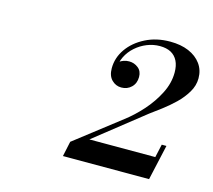

<svg xmlns="http://www.w3.org/2000/svg" viewBox="-74 -1002 703 633"><g transform="rotate(15 277.5 -685.0)"><path d="M189.5 -457 200.5 -508.5 354 -627.5Q383 -649.5 410.5 -680.2Q438 -711 456 -746.5Q474 -782 474 -818Q474 -841.5 466 -857.5Q458 -873.5 442.8 -881.8Q427.5 -890 405 -890Q382.5 -890 361.2 -881.5Q340 -873 322.8 -857.8Q305.5 -842.5 295.5 -822.2Q285.5 -802 285.5 -778.5H270.5Q270.5 -792.5 286 -803.8Q301.5 -815 320 -815Q337.5 -815 351 -804.2Q364.5 -793.5 364.5 -773.5Q364.5 -752 350.8 -738.5Q337 -725 316.5 -725Q297.5 -725 283.8 -738.8Q270 -752.5 270 -778.5Q270 -814 291.2 -844.5Q312.5 -875 349.8 -894Q387 -913 434 -913Q470.5 -913 497.5 -901.5Q524.5 -890 539.8 -869Q555 -848 555 -820Q555 -795 541.2 -772Q527.5 -749 507 -729.2Q486.5 -709.5 464.8 -693.2Q443 -677 427.5 -665.5L259.5 -532.5H484.5L494.5 -577.5H510.5L483.5 -457Z"/></g></svg>

Font: Bodoni Moda 9pt SemiBold
Style: Italic
Weight: 600
Italic angle: -13°
Designer: Owen Earl
Foundry: indestructible type
Version: Version 2.004